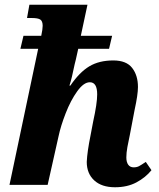

<svg xmlns="http://www.w3.org/2000/svg" viewBox="-20 -780 672 810"><path d="M346 -97Q348 -140 362 -209L373 -267Q390 -344 390 -382Q390 -433 359 -433Q333 -433 305.5 -394.5Q278 -356 257 -302Q236 -248 227 -205L181 0H20L141 -574H66L79 -629H154Q160 -657 160 -671Q160 -691 150 -697.5Q140 -704 114 -704H94L104 -760H349L321 -629H453L440 -574H310L300 -529L295 -509Q283 -449 273 -419H277Q315 -475 356.5 -500Q398 -525 458 -525Q513 -525 537.5 -493.5Q562 -462 562 -413Q562 -381 548 -317L544 -296L528 -212Q522 -185 517.5 -160Q513 -135 513 -116Q513 -96 521 -85Q529 -74 544 -74Q557 -74 566.5 -79Q576 -84 595 -97L619 -62Q594 -31 555.5 -10.5Q517 10 465 10Q409 10 377.5 -19Q346 -48 346 -97Z"/></svg>

Font: Noto Serif NarrowExtraBold
Style: Italic
Weight: 800
Width: 4
Italic angle: -12°
Designer: Monotype Design Team
Foundry: Monotype Imaging Inc.
Version: Version 1.001